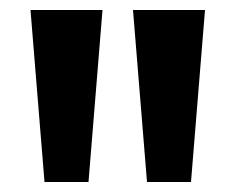

<svg xmlns="http://www.w3.org/2000/svg" viewBox="-20 -740 470 384"><path d="M41 -720H185L157 -376H69ZM246 -720H390L362 -376H274Z"/></svg>

Font: Radio Canada Condensed
Style: Bold
Weight: 700
Width: 3
Designer: Charles Daoud, Etienne Aubert Bonn, Alexandre Saumier Demers, Jacques Le Bailly
Foundry: Radio-Canada
Version: Version 2.104; ttfautohint (v1.8.4.7-5d5b);gftools[0.9.28.de